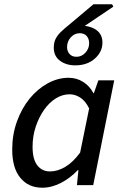

<svg xmlns="http://www.w3.org/2000/svg" viewBox="-20 -864 581 896"><path d="M177 12Q113 12 75 -34Q37 -80 37 -166Q37 -236 59 -297Q81 -358 118 -403.5Q155 -449 202.5 -475Q250 -501 300 -501Q338 -501 368.5 -481.5Q399 -462 416 -429H418L439 -489H513L415 0H339L346 -70H343Q308 -33 264.5 -10.5Q221 12 177 12ZM213 -64Q249 -64 285 -85.5Q321 -107 354 -152L396 -358Q378 -394 354 -409Q330 -424 305 -424Q271 -424 240 -404.5Q209 -385 185 -350.5Q161 -316 146.5 -272Q132 -228 132 -179Q132 -121 154 -92.5Q176 -64 213 -64ZM331 -559Q289 -559 260 -580.5Q231 -602 231 -641Q231 -665 239 -681.5Q247 -698 262.5 -713.5Q278 -729 302 -748L416 -844H503L509 -833L365 -736L358 -744Q401 -744 429.5 -724Q458 -704 458 -665Q458 -622 422.5 -590.5Q387 -559 331 -559ZM337 -599Q361 -599 378.5 -618Q396 -637 396 -662Q396 -683 384.5 -696Q373 -709 352 -709Q328 -709 310.5 -690Q293 -671 293 -644Q293 -625 304.5 -612Q316 -599 337 -599Z"/></svg>

Font: Source Sans 3 ExtraLight Medium
Style: Italic
Weight: 500
Italic angle: -11°
Version: Version 3.052;hotconv 1.1.0;makeotfexe 2.6.0